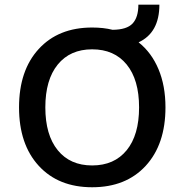

<svg xmlns="http://www.w3.org/2000/svg" viewBox="-20 -787 785 817"><path d="M372.1 -669.9Q420.4 -669.9 459 -660.2Q519.5 -660.6 544.2 -687Q568.8 -713.4 568.8 -767.1H658.2Q658.2 -647.9 569.8 -606.9Q625 -563 654.5 -492.4Q684.1 -421.9 684.1 -330.1Q684.1 -172.9 600.1 -81.5Q516.1 9.8 372.1 9.8Q228.5 9.8 144.8 -81.5Q61 -172.9 61 -330.1Q61 -487.3 144.8 -578.6Q228.5 -669.9 372.1 -669.9ZM372.1 -577.1Q278.3 -577.1 225.6 -512.2Q172.9 -447.3 172.9 -330.1Q172.9 -212.9 225.6 -147.9Q278.3 -83 372.1 -83Q466.3 -83 519 -147.7Q571.8 -212.4 571.8 -330.1Q571.8 -447.8 519 -512.5Q466.3 -577.1 372.1 -577.1Z"/></svg>

Font: Work Sans Medium
Style: Regular
Weight: 500
Designer: Wei Huang
Foundry: Wei Huang
Version: Version 2.012